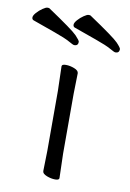

<svg xmlns="http://www.w3.org/2000/svg" viewBox="-149 -765 561 827"><g transform="rotate(10 131.5 -351.5)"><path d="M95 -17 97 -105V-368L94 -475Q94 -484 112 -484Q130 -484 149 -476.5Q168 -469 168 -457L166 -368V-105L169 1Q169 10 151.5 10Q134 10 114.5 2.5Q95 -5 95 -17ZM329 -591Q329 -574 312 -574Q307 -574 287 -585.5Q267 -597 219 -614Q171 -631 121 -649Q114 -652 114 -660.5Q114 -669 125 -681.5Q136 -694 150 -703.5Q164 -713 170.5 -713Q177 -713 179 -712Q291 -637 310 -617Q329 -597 329 -591ZM149 -591Q149 -574 132 -574Q127 -574 107 -585.5Q87 -597 39 -614Q-9 -631 -59 -649Q-66 -652 -66 -660.5Q-66 -669 -55 -681.5Q-44 -694 -30 -703.5Q-16 -713 -9.5 -713Q-3 -713 -1 -712Q111 -637 130 -617Q149 -597 149 -591Z"/></g></svg>

Font: LXGW WenKai Lite
Style: Regular
Weight: 400
Designer: LXGW / Fontworks Inc.
Foundry: LXGW / Fontworks Inc.
Version: Version 1.511; March 25, 2025